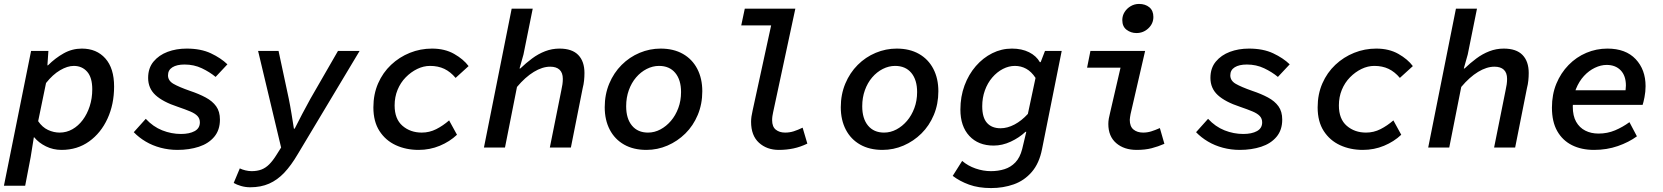

<svg xmlns="http://www.w3.org/2000/svg" viewBox="-34 -750 8454 976"><path d="M-14 194 124 -491H212L207 -418H210Q247 -455 290 -479Q333 -503 382 -503Q457 -503 501.5 -453Q546 -403 546 -310Q546 -220 512.5 -147Q479 -74 419 -31Q359 12 279 12Q236 12 199.5 -6Q163 -24 140 -52H138L122 48L94 194ZM269 -76Q304 -76 334 -93Q364 -110 386.5 -140Q409 -170 422 -210Q435 -250 435 -296Q435 -356 409 -385.5Q383 -415 341 -415Q309 -415 271.5 -393Q234 -371 200 -328L160 -134Q181 -103 210 -89.5Q239 -76 269 -76Z M868 12Q824 12 782.5 1Q741 -10 706.5 -30.5Q672 -51 646 -78L707 -146Q744 -106 790.5 -87.5Q837 -69 886 -69Q929 -69 955.5 -83.5Q982 -98 982 -128Q982 -147 970 -160Q958 -173 933 -183.5Q908 -194 870 -207Q794 -232 756.5 -266.5Q719 -301 719 -354Q719 -404 746.5 -437Q774 -470 818 -486.5Q862 -503 915 -503Q987 -503 1038 -479Q1089 -455 1122 -423L1062 -359Q1032 -384 992 -403Q952 -422 904 -422Q865 -422 842.5 -408Q820 -394 820 -367Q820 -340 847.5 -324Q875 -308 932 -288Q977 -273 1011.5 -254.5Q1046 -236 1065 -209.5Q1084 -183 1084 -142Q1084 -89 1055 -54.5Q1026 -20 977 -4Q928 12 868 12Z M1238 202Q1214 202 1191.5 195.5Q1169 189 1154 180L1185 106Q1197 112 1213.5 116Q1230 120 1245 120Q1273 120 1294.5 112Q1316 104 1334.5 85.5Q1353 67 1371 38L1395 0L1278 -491H1382L1434 -248Q1441 -214 1448 -171Q1455 -128 1460 -96H1464Q1480 -128 1502.5 -171Q1525 -214 1544 -248L1684 -491H1794L1480 33Q1446 91 1411 128Q1376 165 1334 183.5Q1292 202 1238 202Z M2094 12Q2030 12 1978 -12Q1926 -36 1895 -84Q1864 -132 1864 -204Q1864 -271 1888 -326Q1912 -381 1954 -420.5Q1996 -460 2049.5 -481.5Q2103 -503 2162 -503Q2227 -503 2274.5 -476Q2322 -449 2348 -414L2282 -354Q2256 -385 2224.5 -400Q2193 -415 2152 -415Q2119 -415 2087 -399.5Q2055 -384 2028.5 -357Q2002 -330 1987 -293.5Q1972 -257 1972 -214Q1972 -145 2012 -110.5Q2052 -76 2110 -76Q2149 -76 2183.5 -93.5Q2218 -111 2249 -138L2289 -65Q2252 -30 2201.5 -9Q2151 12 2094 12Z M2426 0 2567 -706H2674L2627 -473L2607 -402H2611Q2639 -429 2670.5 -452.5Q2702 -476 2737 -489.5Q2772 -503 2810 -503Q2874 -503 2905.5 -470.5Q2937 -438 2937 -379Q2937 -360 2935 -340.5Q2933 -321 2928 -302L2868 0H2761L2819 -289Q2823 -307 2825 -321Q2827 -335 2827 -349Q2827 -380 2810.5 -395.5Q2794 -411 2763 -411Q2723 -411 2679.5 -384.5Q2636 -358 2594 -308L2533 0Z M3252 12Q3186 12 3138.5 -15Q3091 -42 3065.5 -91Q3040 -140 3040 -205Q3040 -270 3063 -325Q3086 -380 3126 -420Q3166 -460 3217.5 -481.5Q3269 -503 3324 -503Q3390 -503 3437.5 -476Q3485 -449 3510.5 -400Q3536 -351 3536 -286Q3536 -221 3513 -166Q3490 -111 3450 -71.5Q3410 -32 3359 -10Q3308 12 3252 12ZM3260 -76Q3293 -76 3323 -92Q3353 -108 3376.5 -135.5Q3400 -163 3414 -200.5Q3428 -238 3428 -282Q3428 -344 3398.5 -379.5Q3369 -415 3316 -415Q3284 -415 3253.5 -399.5Q3223 -384 3199.5 -356.5Q3176 -329 3162.5 -291.5Q3149 -254 3149 -210Q3149 -147 3178.5 -111.5Q3208 -76 3260 -76Z M3925 12Q3864 12 3824 -24.5Q3784 -61 3784 -131Q3784 -144 3786 -158Q3788 -172 3792 -189L3886 -621H3734L3752 -706H4009L3896 -179Q3894 -170 3892.5 -160Q3891 -150 3891 -139Q3891 -106 3909.5 -91Q3928 -76 3957 -76Q3980 -76 4000.5 -82.5Q4021 -89 4046 -101L4070 -20Q4035 -3 3999.5 4.5Q3964 12 3925 12Z M4452 12Q4386 12 4338.5 -15Q4291 -42 4265.5 -91Q4240 -140 4240 -205Q4240 -270 4263 -325Q4286 -380 4326 -420Q4366 -460 4417.5 -481.5Q4469 -503 4524 -503Q4590 -503 4637.5 -476Q4685 -449 4710.5 -400Q4736 -351 4736 -286Q4736 -221 4713 -166Q4690 -111 4650 -71.5Q4610 -32 4559 -10Q4508 12 4452 12ZM4460 -76Q4493 -76 4523 -92Q4553 -108 4576.5 -135.5Q4600 -163 4614 -200.5Q4628 -238 4628 -282Q4628 -344 4598.5 -379.5Q4569 -415 4516 -415Q4484 -415 4453.5 -399.5Q4423 -384 4399.5 -356.5Q4376 -329 4362.5 -291.5Q4349 -254 4349 -210Q4349 -147 4378.5 -111.5Q4408 -76 4460 -76Z M5004 206Q4940 206 4892 188.5Q4844 171 4809 144L4857 68Q4886 93 4925 106.5Q4964 120 5003 120Q5040 120 5072 110Q5104 100 5127.5 75.5Q5151 51 5162 8L5183 -80H5179Q5147 -50 5104 -30Q5061 -10 5017 -10Q4939 -10 4893.5 -59Q4848 -108 4848 -193Q4848 -259 4869 -315.5Q4890 -372 4926.5 -414Q4963 -456 5010 -479.5Q5057 -503 5110 -503Q5160 -503 5197 -484.5Q5234 -466 5252 -434H5256L5278 -491H5363L5263 8Q5249 80 5211 124Q5173 168 5119.5 187Q5066 206 5004 206ZM5052 -98Q5087 -98 5123 -117Q5159 -136 5191 -171L5230 -354Q5209 -386 5182.5 -400.5Q5156 -415 5125 -415Q5094 -415 5064 -399.5Q5034 -384 5010 -356Q4986 -328 4972.5 -290.5Q4959 -253 4959 -210Q4959 -152 4983.5 -125Q5008 -98 5052 -98Z M5744 12Q5680 12 5640 -22.5Q5600 -57 5600 -120Q5600 -133 5602.5 -147.5Q5605 -162 5609 -177L5662 -406H5492L5509 -491H5787L5713 -170Q5712 -162 5710.5 -155Q5709 -148 5709 -141Q5709 -107 5728 -91.5Q5747 -76 5777 -76Q5798 -76 5817.5 -82Q5837 -88 5862 -99L5885 -19Q5853 -5 5820 3.5Q5787 12 5744 12ZM5743 -582Q5715 -582 5693 -598.5Q5671 -615 5671 -648Q5671 -670 5682.5 -688.5Q5694 -707 5713.5 -718.5Q5733 -730 5756 -730Q5788 -730 5808.5 -713Q5829 -696 5829 -664Q5829 -630 5803.5 -606Q5778 -582 5743 -582Z M6268 12Q6224 12 6182.5 1Q6141 -10 6106.5 -30.5Q6072 -51 6046 -78L6107 -146Q6144 -106 6190.5 -87.5Q6237 -69 6286 -69Q6329 -69 6355.5 -83.5Q6382 -98 6382 -128Q6382 -147 6370 -160Q6358 -173 6333 -183.5Q6308 -194 6270 -207Q6194 -232 6156.5 -266.5Q6119 -301 6119 -354Q6119 -404 6146.5 -437Q6174 -470 6218 -486.5Q6262 -503 6315 -503Q6387 -503 6438 -479Q6489 -455 6522 -423L6462 -359Q6432 -384 6392 -403Q6352 -422 6304 -422Q6265 -422 6242.5 -408Q6220 -394 6220 -367Q6220 -340 6247.5 -324Q6275 -308 6332 -288Q6377 -273 6411.5 -254.5Q6446 -236 6465 -209.5Q6484 -183 6484 -142Q6484 -89 6455 -54.5Q6426 -20 6377 -4Q6328 12 6268 12Z M6894 12Q6830 12 6778 -12Q6726 -36 6695 -84Q6664 -132 6664 -204Q6664 -271 6688 -326Q6712 -381 6754 -420.5Q6796 -460 6849.5 -481.5Q6903 -503 6962 -503Q7027 -503 7074.5 -476Q7122 -449 7148 -414L7082 -354Q7056 -385 7024.5 -400Q6993 -415 6952 -415Q6919 -415 6887 -399.5Q6855 -384 6828.5 -357Q6802 -330 6787 -293.5Q6772 -257 6772 -214Q6772 -145 6812 -110.5Q6852 -76 6910 -76Q6949 -76 6983.5 -93.5Q7018 -111 7049 -138L7089 -65Q7052 -30 7001.5 -9Q6951 12 6894 12Z M7226 0 7367 -706H7474L7427 -473L7407 -402H7411Q7439 -429 7470.5 -452.5Q7502 -476 7537 -489.5Q7572 -503 7610 -503Q7674 -503 7705.5 -470.5Q7737 -438 7737 -379Q7737 -360 7735 -340.5Q7733 -321 7728 -302L7668 0H7561L7619 -289Q7623 -307 7625 -321Q7627 -335 7627 -349Q7627 -380 7610.5 -395.5Q7594 -411 7563 -411Q7523 -411 7479.5 -384.5Q7436 -358 7394 -308L7333 0Z M8069 12Q8005 12 7957 -12Q7909 -36 7882 -83.5Q7855 -131 7855 -203Q7855 -270 7877.5 -324.5Q7900 -379 7939.5 -419.5Q7979 -460 8030 -481.5Q8081 -503 8137 -503Q8230 -503 8280.5 -449.5Q8331 -396 8331 -312Q8331 -284 8325.5 -256Q8320 -228 8316 -217H7936L7948 -291H8261L8225 -273Q8228 -283 8229.5 -294Q8231 -305 8231 -315Q8231 -365 8204.5 -392.5Q8178 -420 8133 -420Q8104 -420 8073.5 -405.5Q8043 -391 8018 -364Q7993 -337 7977 -297.5Q7961 -258 7961 -208Q7961 -161 7978 -131Q7995 -101 8024.5 -86Q8054 -71 8092 -71Q8137 -71 8176 -87.5Q8215 -104 8249 -129L8287 -57Q8246 -27 8190 -7.5Q8134 12 8069 12Z"/></svg>

Font: Source Code Pro ExtraLight SemiBold
Style: Italic
Weight: 600
Italic angle: -11°
Monospace: yes
Version: Version 1.016;hotconv 1.0.116;makeotfexe 2.5.65601